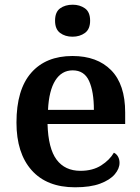

<svg xmlns="http://www.w3.org/2000/svg" viewBox="-20 -786 597 816"><path d="M299 10Q179 10 114.5 -62.5Q50 -135 50 -265Q50 -405 112.5 -476.5Q175 -548 288 -548Q393 -548 452.5 -487.5Q512 -427 512 -308V-259H182Q185 -155 220.5 -107.5Q256 -60 322 -60Q374 -60 410 -83Q446 -106 464 -137Q475 -132 481.5 -120.5Q488 -109 488 -94Q488 -69 467.5 -45Q447 -21 405.5 -5.5Q364 10 299 10ZM379 -319Q379 -397 358.5 -442Q338 -487 289 -487Q242 -487 215 -444Q188 -401 184 -319ZM288 -630Q257 -630 235.5 -646Q214 -662 214 -698Q214 -735 235.5 -750.5Q257 -766 289 -766Q319 -766 341 -750.5Q363 -735 363 -698Q363 -662 341 -646Q319 -630 288 -630Z"/></svg>

Font: Noto Serif Gujarati SemiBold
Style: Regular
Weight: 600
Version: Version 2.102